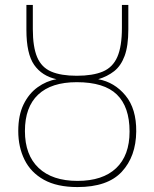

<svg xmlns="http://www.w3.org/2000/svg" viewBox="-20 -747 625 778"><path d="M294 11Q211 11 158 -18.5Q105 -48 79.5 -99.5Q54 -151 54 -216Q54 -280 75.5 -324Q97 -368 132.5 -393.5Q168 -419 209 -426Q150 -439 118.5 -484Q87 -529 87 -626V-727H113V-629Q113 -557 130.5 -515.5Q148 -474 187.5 -457Q227 -440 291 -440Q356 -440 396.5 -457Q437 -474 455.5 -516.5Q474 -559 474 -634V-727H500V-628Q500 -561 485 -520.5Q470 -480 442.5 -458.5Q415 -437 378 -426Q444 -414 488.5 -360Q533 -306 532 -214Q531 -113 473.5 -51Q416 11 294 11ZM294 -14Q396 -14 450.5 -65.5Q505 -117 505 -214Q505 -314 453.5 -364Q402 -414 291 -414Q188 -414 134.5 -363.5Q81 -313 81 -216Q81 -119 136.5 -66.5Q192 -14 294 -14Z"/></svg>

Font: Noto Sans SemiCondensed Thin
Style: Regular
Weight: 100
Width: 4
Designer: Monotype Design Team
Foundry: Monotype Imaging Inc.
Version: Version 2.013; ttfautohint (v1.8.4.7-5d5b)